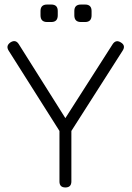

<svg xmlns="http://www.w3.org/2000/svg" viewBox="-20 -826 580 846"><path d="M268 0Q242 0 242 -26.5V-249L18 -603Q4.5 -624.5 26.5 -639.5Q49 -653.5 63 -631L268 -305.5L476.5 -631.5Q483.5 -642 492.5 -644Q501.5 -646 512.5 -639Q535 -625.5 520.5 -603L294.5 -249V-26.5Q294.5 0 268 0ZM187.5 -729Q158.5 -729 158.5 -758.5V-777.5Q158.5 -806 187.5 -806H206Q234.5 -806 234.5 -777.5V-758.5Q234.5 -729 206 -729ZM336.5 -729Q307.5 -729 307.5 -758.5V-777.5Q307.5 -806 336.5 -806H355Q383.5 -806 383.5 -777.5V-758.5Q383.5 -729 355 -729Z"/></svg>

Font: Jura Light
Style: Regular
Weight: 400
Version: Version 5.106